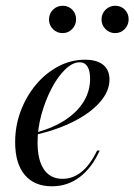

<svg xmlns="http://www.w3.org/2000/svg" viewBox="-20 -632 464 663"><path d="M159.7 11.3Q98.4 11.3 65.3 -28.2Q32.3 -67.7 32.3 -141.1Q32.3 -197.6 51.6 -248.8Q71 -300 104.4 -339.9Q137.9 -379.8 181.5 -402.8Q225 -425.8 273.4 -425.8Q314.5 -425.8 336.3 -408.1Q358.1 -390.3 358.1 -357.3Q358.1 -317.7 326.2 -280.6Q294.4 -243.5 237.5 -214.1Q180.6 -184.7 104.8 -166.9V-174.2Q165.3 -191.1 206.5 -218.5Q247.6 -246 269.4 -281.9Q291.1 -317.7 291.1 -360.5Q291.1 -387.9 281.9 -402.4Q272.6 -416.9 254.8 -416.9Q230.6 -416.9 204.8 -391.9Q179 -366.9 157.7 -325.8Q136.3 -284.7 123 -236.3Q109.7 -187.9 109.7 -140.3Q109.7 -79 131.9 -46.8Q154 -14.5 196 -14.5Q231.5 -14.5 261.3 -38.3Q291.1 -62.1 315.3 -112.1H324.2Q296.8 -51.6 254.8 -20.2Q212.9 11.3 159.7 11.3ZM377.4 -517.7Q358.1 -517.7 344.4 -531.5Q330.6 -545.2 330.6 -564.5Q330.6 -584.7 344.4 -598.4Q358.1 -612.1 378.2 -612.1Q397.6 -612.1 410.9 -598.8Q424.2 -585.5 424.2 -565.3Q424.2 -546 410.9 -531.9Q397.6 -517.7 377.4 -517.7ZM196 -517.7Q176.6 -517.7 162.9 -531.5Q149.2 -545.2 149.2 -564.5Q149.2 -584.7 162.9 -598.4Q176.6 -612.1 196.8 -612.1Q216.1 -612.1 229.4 -598.8Q242.7 -585.5 242.7 -565.3Q242.7 -546 229.4 -531.9Q216.1 -517.7 196 -517.7Z"/></svg>

Font: Playfair 144pt
Style: Italic
Weight: 400
Italic angle: -15.6°
Designer: Claus Eggers Sørensen
Foundry: Claus Eggers Sørensen
Version: Version 2.001;gftools[0.9.30]